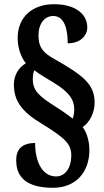

<svg xmlns="http://www.w3.org/2000/svg" viewBox="-20 -780 494 913"><path d="M232 113C342 113 405 37 405 -66C405 -107 394 -148 373 -176C405 -196 430 -243 430 -292C430 -380 374 -422 241 -498C192 -525 163 -549 163 -611C163 -669 193 -704 233 -704C291 -704 302 -631 302 -574C363 -574 395 -611 395 -650C395 -712 340 -760 237 -760C136 -760 64 -701 64 -599C64 -543 85 -502 103 -479C69 -460 46 -422 46 -379C46 -301 82 -250 178 -192C296 -120 319 -92 319 -40C319 18 290 59 247 59C183 59 147 -7 147 -100C85 -100 57 -70 57 -19C57 37 78 113 232 113ZM326 -216C308 -228 289 -245 250 -269C166 -322 136 -348 136 -403C136 -419 138 -436 143 -446C169 -426 201 -408 235 -387C311 -341 333 -305 333 -259C333 -241 329 -224 326 -216Z"/></svg>

Font: Noto Serif Devanagari ExtraCondensed Black
Style: Regular
Weight: 900
Width: 2
Designer: Universal Thirst, Indian Type Foundry and the Monotype Design Team
Foundry: Monotype Imaging Inc.
Version: Version 2.004